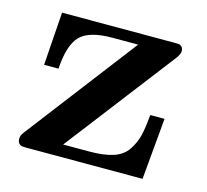

<svg xmlns="http://www.w3.org/2000/svg" viewBox="-73 -527 657 610"><g transform="rotate(15 255.5 -222.0)"><path d="M32.2 -22Q32.2 -33.2 41 -43.9L319.8 -408.2H234.9Q158.7 -408.2 129.4 -377.7Q100.1 -347.2 95.2 -269H47.9L60.1 -443.8H426.8Q439 -443.8 444.1 -443.4Q449.2 -442.9 454.1 -438Q459 -433.1 459 -422.9Q459 -415 449.2 -400.9L171.9 -40H257.8Q305.7 -40 336.4 -50Q367.2 -60.1 383.1 -84Q398.9 -107.9 405 -133.1Q411.1 -158.2 415 -202.1H461.9L443.8 0H64Q51.8 0 46.4 -1Q41 -2 36.6 -7.1Q32.2 -12.2 32.2 -22Z"/></g></svg>

Font: CMU Serif
Style: Bold
Weight: 700
Version: Version 0.7.0